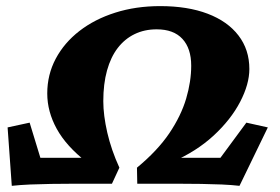

<svg xmlns="http://www.w3.org/2000/svg" viewBox="-20 -602 918 629"><path d="M18.6 6.8 4.9 -184.6 77.1 -200.2 112.3 -85H296.9L263.7 -71.3Q197.3 -123 166 -179.7Q134.8 -236.3 134.8 -295.9Q134.8 -357.4 162.6 -409.7Q190.4 -461.9 240.2 -500.5Q290 -539.1 357.4 -560.5Q424.8 -582 504.9 -582Q594.7 -582 660.2 -557.1Q725.6 -532.2 761.2 -485.8Q796.9 -439.5 796.9 -376Q796.9 -326.2 766.6 -268.1Q736.3 -210 679.7 -157.7Q623 -105.5 543.9 -71.3L514.6 -85H702.1L787.1 -200.2L857.4 -184.6L764.6 6.8Q740.2 3.9 706.5 2.4Q672.9 1 638.7 0.5Q604.5 0 576.2 0H429.7L428.7 -52.7Q496.1 -108.4 534.7 -165.5Q573.2 -222.7 589.8 -278.8Q606.4 -335 606.4 -386.7Q606.4 -443.4 577.6 -474.6Q548.8 -505.9 493.2 -505.9Q453.1 -505.9 420.9 -490.2Q388.7 -474.6 365.7 -444.8Q342.8 -415 330.6 -371.1Q318.4 -327.1 318.4 -270.5Q318.4 -224.6 331.5 -167.5Q344.7 -110.4 371.1 -52.7L346.7 0H209Q182.6 0 147.9 0.5Q113.3 1 79.1 2.4Q44.9 3.9 18.6 6.8Z"/></svg>

Font: Crimson Pro Black
Style: Italic
Weight: 900
Italic angle: -12°
Designer: Jacques Le Bailly
Foundry: Baron von Fonthausen
Version: Version 1.003